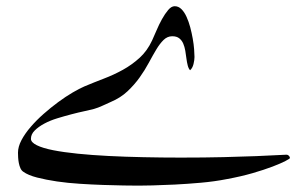

<svg xmlns="http://www.w3.org/2000/svg" viewBox="-20 -432 980 615"><path d="M908.7 74.2Q908.7 76.2 894.3 83.7Q879.9 91.3 853 101.6Q826.2 111.8 789.1 122.6Q752 133.3 707 141.6Q667.5 149.4 623.5 153.3Q579.6 157.2 539.6 159.2Q499.5 161.1 468.5 161.9Q437.5 162.6 423.8 162.6Q405.3 162.6 375.5 162.1Q345.7 161.6 310.1 160.4Q274.4 159.2 235.8 156.7Q197.3 154.3 162.4 149.2Q127.4 144 98.9 136.7Q70.3 129.4 54.7 118.2Q48.8 114.3 45.4 106.7Q42 99.1 40.3 90.1Q38.6 81.1 38.1 72.3Q37.6 63.5 37.6 57.1Q37.6 38.1 48.8 16.8Q60.1 -4.4 78.4 -25.6Q96.7 -46.9 119.6 -67.1Q142.6 -87.4 166.5 -105Q190.4 -122.6 212.4 -135.5Q234.4 -148.4 250.5 -155.3Q280.8 -168 312.7 -180.2Q344.7 -192.4 373.8 -208.5Q402.8 -224.6 427.2 -246.8Q451.7 -269 467.3 -302.7Q473.6 -315.9 481.4 -334.7Q489.3 -353.5 498.8 -370.6Q508.3 -387.7 518.6 -399.9Q528.8 -412.1 539.6 -412.1Q551.8 -412.1 561.3 -402.6Q570.8 -393.1 577.6 -377.9Q584.5 -362.8 589.4 -344.5Q594.2 -326.2 597.4 -308.1Q600.6 -290 601.8 -274.2Q603 -258.3 603 -249.5Q603 -240.2 599.9 -227.1Q596.7 -213.9 588.9 -207Q584 -211.9 581.3 -222.4Q578.6 -232.9 577.1 -244.9Q575.7 -256.8 573.5 -269.5Q571.3 -282.2 566.9 -292.5Q562.5 -302.7 554.2 -309.3Q545.9 -315.9 531.7 -315.9Q516.1 -315.9 503.9 -304Q491.7 -292 480.5 -273.2Q469.2 -254.4 456.5 -230.7Q443.8 -207 427.2 -183.8Q410.6 -160.6 388.4 -139.6Q366.2 -118.7 335 -105.5Q321.8 -99.6 308.1 -93.3Q294.4 -86.9 280.8 -83Q270 -80.1 250.5 -75.9Q231 -71.8 208.7 -65.9Q186.5 -60.1 163.3 -53Q140.1 -45.9 121.6 -35.9Q103 -25.9 91.1 -13.9Q79.1 -2 79.1 12.7Q79.1 23.9 97.9 33.2Q116.7 42.5 150.1 49.1Q183.6 55.7 229 60.3Q274.4 64.9 327.6 67.6Q380.9 70.3 439.9 71.5Q499 72.8 559.1 72.8Q635.3 72.8 696.3 71.3Q757.3 69.8 800.3 68.1Q843.3 66.4 868.2 64.9Q893.1 63.5 897.9 63.5Q901.9 63.5 905.3 66.9Q908.7 70.3 908.7 74.2Z"/></svg>

Font: Kitab
Style: Regular
Weight: 400
Designer: SIL International
Foundry: Khaled Hosny
Version: Version 1.000